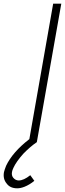

<svg xmlns="http://www.w3.org/2000/svg" viewBox="-111 -770 352 1040"><path d="M75 209.5Q49.5 230.5 22 241.5Q0.5 250 -17.5 250Q-56.5 250 -75 224Q-96 199 -89.5 162.5Q-88 155.5 -85 147Q-82 138.5 -78 128Q-43 54 48 -16.5L177 -750H221L88.5 0Q70 12.5 52 28Q34 43.5 15.5 62.5Q-23 105.5 -38.5 139.5Q-45 153.5 -46 161.5Q-49.5 180 -39.5 192.5Q-27 207.5 -9.5 207.5Q17.5 207.5 53 179Z"/></svg>

Font: Russisch Sans ExtraLight
Style: Italic
Weight: 200
Width: 4
Italic angle: -10°
Designer: Michael Sharanda (font) & Cristiano Sobral (main changes)
Foundry: Michael Sharanda
Version: Version 2.00;September 8, 2020;FontCreator 13.0.0.2681 64-bi